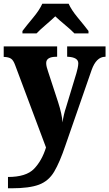

<svg xmlns="http://www.w3.org/2000/svg" viewBox="-22 -786 589 1035"><path d="M21 229H40Q136 229 188 209.5Q240 190 270 139.5Q300 89 331 -3L472 -409Q497 -479 544 -480H547V-536H340V-480H344Q400 -477 400 -445Q400 -434 396.5 -418Q393 -402 390 -392L333 -204Q328 -190 323 -169Q318 -148 315 -126Q314 -146 308 -174Q302 -202 291 -236L237 -401Q233 -412 230 -424Q227 -436 227 -446Q227 -480 282 -480H286V-536H-2V-479H3Q24 -478 37 -470Q50 -462 60 -434L226 9Q204 80 161.5 124Q119 168 21 168ZM99 -606H175Q192 -624 223.5 -651Q255 -678 276 -698Q297 -678 329.5 -651Q362 -624 379 -606H455V-619Q433 -648 398 -690Q363 -732 348 -766H206Q191 -732 156 -690Q121 -648 99 -619Z"/></svg>

Font: Noto Serif SemiCondensed Extra
Style: Regular
Weight: 800
Width: 4
Designer: Monotype Design Team
Foundry: Monotype Imaging Inc.
Version: Version 1.002